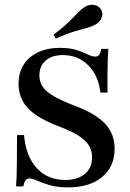

<svg xmlns="http://www.w3.org/2000/svg" viewBox="-20 -786 552 817"><path d="M271 11.3Q223.4 11.3 191.1 1.6Q158.9 -8.1 138.3 -17.3Q117.7 -26.6 104.8 -26.6Q94.4 -26.6 88.3 -18.1Q82.3 -9.7 79 7.3H48.4Q50 -12.1 50.8 -38.7Q51.6 -65.3 52 -106.5Q52.4 -147.6 52.4 -211.3H82.3Q90.3 -120.2 136.7 -70.2Q183.1 -20.2 258.1 -20.2Q310.5 -20.2 341.1 -46Q371.8 -71.8 371.8 -116.9Q371.8 -146 357.7 -168.1Q343.5 -190.3 312.5 -209.7Q281.5 -229 229.8 -248.4Q170.2 -271 132.3 -297.2Q94.4 -323.4 76.6 -356Q58.9 -388.7 58.9 -429Q58.9 -475.8 80.2 -510.1Q101.6 -544.4 141.5 -563.3Q181.5 -582.3 234.7 -582.3Q278.2 -582.3 306.5 -573Q334.7 -563.7 353.2 -554.4Q371.8 -545.2 385.5 -545.2Q396 -545.2 402 -553.2Q408.1 -561.3 411.3 -578.2H441.1Q439.5 -560.5 438.7 -537.9Q437.9 -515.3 437.5 -481Q437.1 -446.8 437.1 -391.9H407.3Q399.2 -464.5 355.6 -508.1Q312.1 -551.6 247.6 -551.6Q200.8 -551.6 174.2 -528.2Q147.6 -504.8 147.6 -465.3Q147.6 -437.9 162.1 -416.5Q176.6 -395.2 209.7 -376.2Q242.7 -357.3 299.2 -335.5Q388.7 -301.6 428.2 -258.5Q467.7 -215.3 467.7 -153.2Q467.7 -76.6 414.5 -32.7Q361.3 11.3 271 11.3ZM216.9 -621.8 208.1 -638.7Q238.7 -661.3 258.5 -679.4Q278.2 -697.6 291.9 -712.1Q305.6 -726.6 316.9 -737.5Q328.2 -748.4 341.9 -757.3Q361.3 -768.5 381 -764.9Q400.8 -761.3 410.5 -744.4Q419.4 -729 412.9 -711.3Q406.5 -693.5 386.3 -681.5Q370.2 -672.6 348.4 -666.9Q326.6 -661.3 295.6 -652Q264.5 -642.7 216.9 -621.8Z"/></svg>

Font: Playfair SemiBold
Style: Regular
Weight: 600
Designer: Claus Eggers Sørensen
Foundry: Claus Eggers Sørensen
Version: Version 2.001;gftools[0.9.30]